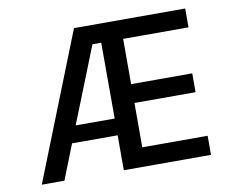

<svg xmlns="http://www.w3.org/2000/svg" viewBox="-72 -730 1002 823"><g transform="rotate(-10 429.0 -318.5)"><path d="M782.5 -637V-555H481.5L498 -570.5V-323L481.5 -358H764V-276H481.5L498 -302V-41.5L481.5 -83H782.5V0H403V-184L420 -152H170L216 -181L144.5 0H46L298.5 -637ZM420 -225 403 -197.5 402.5 -569 420 -555H339.5L378 -589.5L224.5 -203L200 -225Z"/></g></svg>

Font: Karla Medium
Style: Regular
Weight: 500
Designer: Jonathan Pinhorn
Version: Version 2.001